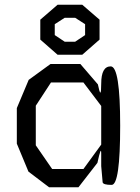

<svg xmlns="http://www.w3.org/2000/svg" viewBox="-20 -780 590 810"><path d="M447 -500Q487 -500 487 -250Q487 0 451 0Q415 0 413 -11L407 -79V-133Q407 -150 403 -140Q399 -130 391 -93L311 10H187L100 -56L51 -174V-324L101 -443L193 -510H319L393 -424Q400 -389 403.5 -389.5Q407 -390 407 -427Q407 -500 447 -500ZM332 -67 407 -170V-333L332 -432H195L131 -334V-167L200 -67ZM223 -549 150 -613V-697L223 -760H327L400 -697V-613L327 -549ZM297 -604 339 -632V-678L297 -705H253L211 -678V-632L253 -604Z"/></svg>

Font: Syne Mono
Style: Regular
Weight: 400
Monospace: yes
Designer: Lucas Descroix
Foundry: Bonjour Monde
Version: Version 2.000; ttfautohint (v1.8.3)